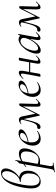

<svg xmlns="http://www.w3.org/2000/svg" viewBox="1246 -2010 1040 3571"><g transform="rotate(-90 1765.5 -225.0)"><path d="M376 -227Q376 -195 371 -167Q363 -123 336 -82Q309 -41 266 -14.5Q223 12 170 12Q109 12 77.5 -33Q46 -78 46 -167Q46 -224 60 -305Q96 -513 169.5 -619Q243 -725 337 -725Q375 -725 396.5 -702Q418 -679 418 -639Q418 -626 415 -609Q404 -553 371 -501.5Q338 -450 293.5 -414Q249 -378 204 -365L239 -387Q300 -387 338 -345.5Q376 -304 376 -227ZM319 -141Q325 -177 325 -208Q325 -359 170 -359Q166 -359 166 -366Q166 -375 169 -375Q211 -375 252 -404.5Q293 -434 323 -481.5Q353 -529 363 -580Q367 -601 367 -623Q367 -663 351.5 -684Q336 -705 310 -705Q246 -705 197 -605.5Q148 -506 114 -321Q98 -227 98 -169Q98 -9 201 -9Q244 -9 277 -47.5Q310 -86 319 -141Z M349 263Q371 259 382 252.5Q393 246 398.5 231.5Q404 217 410 185L512 -386Q512 -388 526 -400.5Q540 -413 551 -427Q562 -441 565 -459Q566 -463 571.5 -462Q577 -461 576 -457L463 178Q460 195 460 205Q460 224 469 232Q478 240 498 240Q503 240 521 238H522Q525 238 526 243Q527 248 523 249L351 275Q347 276 346 270Q345 264 349 263ZM465 -8 475 -60Q499 -45 523.5 -36Q548 -27 581 -27Q644 -27 682 -80Q720 -133 731 -220Q734 -241 734 -261Q734 -357 651 -357Q608 -357 563 -333Q518 -309 450 -256L448 -255Q445 -255 442.5 -259.5Q440 -264 443 -265Q585 -393 693 -393Q741 -393 766 -366.5Q791 -340 791 -289Q791 -273 788 -253Q779 -186 743 -127.5Q707 -69 656 -34Q605 1 553 1Q520 1 503.5 -1Q487 -3 465 -8Z M842 -133Q842 -155 847 -185Q856 -236 889 -285.5Q922 -335 971.5 -367Q1021 -399 1075 -399Q1111 -399 1129.5 -384.5Q1148 -370 1143 -345Q1137 -314 1099.5 -285.5Q1062 -257 1004.5 -237.5Q947 -218 883 -211L885 -224Q965 -235 1016 -260Q1067 -285 1076 -324Q1078 -334 1078 -338Q1078 -355 1064 -363.5Q1050 -372 1031 -372Q983 -372 951 -329Q919 -286 908 -218Q902 -187 902 -159Q902 -97 929.5 -59.5Q957 -22 1008 -22Q1065 -22 1109 -55H1111Q1114 -55 1116.5 -52Q1119 -49 1116 -46Q1046 12 970 12Q907 12 874.5 -28.5Q842 -69 842 -133Z M1566 -87 1572 -348 1601 -376 1415 -7Q1414 -5 1408 -5Q1400 -5 1399 -10L1336 -304Q1329 -335 1318.5 -349.5Q1308 -364 1290 -364Q1268 -364 1253 -349L1249 -347Q1245 -347 1243 -350Q1241 -353 1244 -356Q1281 -393 1325 -393Q1347 -393 1362.5 -379Q1378 -365 1384 -338L1439 -68L1412 -39L1578 -367Q1584 -380 1589.5 -384Q1595 -388 1608 -388Q1618 -388 1622 -384.5Q1626 -381 1626 -372L1618 -89Q1617 -58 1621.5 -45.5Q1626 -33 1642 -33Q1655 -33 1665.5 -41Q1676 -49 1704 -76L1706 -77Q1709 -77 1711.5 -73.5Q1714 -70 1712 -68L1696 -52Q1661 -17 1643.5 -4Q1626 9 1605 9Q1580 9 1572 -12Q1564 -33 1566 -87ZM1152 -27Q1157 -53 1190 -53Q1221 -53 1243 -83.5Q1265 -114 1284.5 -178.5Q1304 -243 1332 -365L1349 -361Q1314 -205 1292.5 -131Q1271 -57 1247 -24Q1223 9 1187 9Q1169 9 1159.5 -1Q1150 -11 1152 -27Z M1748 -133Q1748 -155 1753 -185Q1762 -236 1795 -285.5Q1828 -335 1877.5 -367Q1927 -399 1981 -399Q2017 -399 2035.5 -384.5Q2054 -370 2049 -345Q2043 -314 2005.5 -285.5Q1968 -257 1910.5 -237.5Q1853 -218 1789 -211L1791 -224Q1871 -235 1922 -260Q1973 -285 1982 -324Q1984 -334 1984 -338Q1984 -355 1970 -363.5Q1956 -372 1937 -372Q1889 -372 1857 -329Q1825 -286 1814 -218Q1808 -187 1808 -159Q1808 -97 1835.5 -59.5Q1863 -22 1914 -22Q1971 -22 2015 -55H2017Q2020 -55 2022.5 -52Q2025 -49 2022 -46Q1952 12 1876 12Q1813 12 1780.5 -28.5Q1748 -69 1748 -133Z M2123 2 2127 -21Q2133 -45 2138 -74L2179 -297Q2182 -312 2182 -324Q2182 -356 2162 -356Q2150 -356 2131.5 -344Q2113 -332 2093 -310Q2092 -309 2090 -309Q2087 -309 2084.5 -312.5Q2082 -316 2085 -318Q2119 -357 2147.5 -376Q2176 -395 2202 -395Q2219 -395 2227 -384.5Q2235 -374 2235 -351Q2235 -325 2230 -299L2178 -7Q2177 0 2168.5 4Q2160 8 2146 8Q2132 8 2127.5 6.5Q2123 5 2123 2ZM2187 -203H2419L2416 -183H2183ZM2366 -35Q2366 -56 2372 -87L2424 -380Q2425 -386 2433 -390.5Q2441 -395 2455 -395Q2478 -395 2478 -388Q2477 -382 2472 -358Q2467 -334 2463 -313L2422 -90Q2419 -75 2419 -63Q2419 -31 2440 -31Q2451 -31 2469.5 -43Q2488 -55 2508 -77Q2510 -79 2512 -79Q2515 -79 2517 -75.5Q2519 -72 2516 -69Q2482 -29 2454 -10.5Q2426 8 2400 8Q2382 8 2374 -2Q2366 -12 2366 -35Z M2553 -61Q2553 -69 2555 -91Q2565 -162 2608 -234Q2651 -306 2709 -352.5Q2767 -399 2818 -399Q2849 -399 2873 -381.5Q2897 -364 2900 -330L2857 -357Q2871 -359 2887 -374Q2903 -389 2908 -407Q2909 -410 2915 -409Q2921 -408 2920 -406L2862 -89Q2859 -73 2859 -61Q2859 -31 2877 -31Q2899 -31 2943 -77Q2944 -78 2946 -78Q2949 -78 2951 -74.5Q2953 -71 2951 -69Q2917 -30 2890.5 -10.5Q2864 9 2839 9Q2822 9 2813.5 -1.5Q2805 -12 2805 -36Q2805 -56 2811 -89L2835 -229L2852 -246Q2807 -131 2741 -59Q2675 13 2615 13Q2553 13 2553 -61ZM2843 -277Q2846 -289 2846 -301Q2846 -330 2830 -347Q2814 -364 2784 -364Q2749 -363 2712.5 -332.5Q2676 -302 2648.5 -250Q2621 -198 2611 -136Q2608 -114 2608 -96Q2608 -66 2618.5 -51Q2629 -36 2651 -36Q2687 -36 2727.5 -73Q2768 -110 2800 -166.5Q2832 -223 2843 -277Z M3376 -87 3382 -348 3411 -376 3225 -7Q3224 -5 3218 -5Q3210 -5 3209 -10L3146 -304Q3139 -335 3128.5 -349.5Q3118 -364 3100 -364Q3078 -364 3063 -349L3059 -347Q3055 -347 3053 -350Q3051 -353 3054 -356Q3091 -393 3135 -393Q3157 -393 3172.5 -379Q3188 -365 3194 -338L3249 -68L3222 -39L3388 -367Q3394 -380 3399.5 -384Q3405 -388 3418 -388Q3428 -388 3432 -384.5Q3436 -381 3436 -372L3428 -89Q3427 -58 3431.5 -45.5Q3436 -33 3452 -33Q3465 -33 3475.5 -41Q3486 -49 3514 -76L3516 -77Q3519 -77 3521.5 -73.5Q3524 -70 3522 -68L3506 -52Q3471 -17 3453.5 -4Q3436 9 3415 9Q3390 9 3382 -12Q3374 -33 3376 -87ZM2962 -27Q2967 -53 3000 -53Q3031 -53 3053 -83.5Q3075 -114 3094.5 -178.5Q3114 -243 3142 -365L3159 -361Q3124 -205 3102.5 -131Q3081 -57 3057 -24Q3033 9 2997 9Q2979 9 2969.5 -1Q2960 -11 2962 -27Z"/></g></svg>

Font: Cormorant Infant
Style: Italic
Weight: 400
Italic angle: -10°
Designer: Christian Thalmann (Catharsis Fonts)
Foundry: Catharsis Fonts
Version: Version 4.000